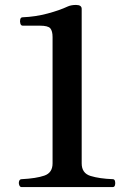

<svg xmlns="http://www.w3.org/2000/svg" viewBox="-20 -758 540 778"><path d="M67 0Q61 0 58 -8Q55 -16 57.5 -24Q60 -32 68 -32Q127 -35 160 -46.5Q193 -58 193 -96V-608Q193 -632 184 -643Q175 -654 141 -654H72Q65 -654 62.5 -662.5Q60 -671 62 -679.5Q64 -688 72 -688Q123 -690 172 -703Q221 -716 255 -732Q269 -738 288 -738Q311 -738 311 -722V-96Q311 -56 347 -45Q383 -34 437 -32Q444 -32 446 -24Q448 -16 446 -8Q444 0 437 0Z"/></svg>

Font: Zen Old Mincho Black
Style: Regular
Weight: 900
Designer: Yoshimichi Ohira
Foundry: Positype
Version: Version 1.001